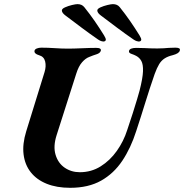

<svg xmlns="http://www.w3.org/2000/svg" viewBox="-20 -882 878 916"><path d="M472.2 -683.9Q469.4 -683.9 462.9 -685.9Q456.3 -687.9 447.7 -693.7Q410.5 -719.2 369.6 -749.8Q328.6 -780.4 292.3 -808Q276 -820 275.2 -831.1Q274.3 -839.7 289.9 -846.8Q305.5 -853.8 323.6 -858.1Q341.7 -862.3 349.6 -862.3Q370.8 -862.3 382.3 -847.7Q408.9 -814.6 431.6 -781.7Q454.4 -748.8 476.5 -713.1Q485.6 -698.5 484.8 -691.5Q483.2 -683.9 472.2 -683.9ZM641.3 -683.9Q638.5 -683.9 631.9 -685.9Q625.4 -687.9 616.7 -693.7Q579.5 -719.2 538.6 -749.8Q497.7 -780.4 461.3 -808Q445 -820 444.2 -831.1Q443.4 -839.7 459 -846.8Q474.6 -853.8 492.7 -858.1Q510.8 -862.3 518.6 -862.3Q539.9 -862.3 551.4 -847.7Q577.9 -814.6 600.7 -781.7Q623.5 -748.8 645.6 -713.1Q654.7 -698.5 653.9 -691.5Q652.2 -683.9 641.3 -683.9ZM314.9 14Q250.5 14 202.9 -5.2Q155.2 -24.4 126.9 -60.1Q98.6 -95.8 92.5 -145.4Q86.4 -194.9 105 -255.1L192.5 -538Q201 -565.8 195.4 -588.8Q189.8 -611.9 166.8 -618.4Q141.5 -625.7 144.8 -640.4Q146.4 -647.2 156.1 -650.9Q165.9 -654.6 177 -654.6Q207.9 -654.6 241.2 -652.3Q274.5 -650 303.8 -650Q331.5 -650 371 -651.8Q410.5 -653.6 438.6 -653.6Q465.1 -653.6 460.8 -639.4Q457.3 -628.3 440.5 -623Q423.6 -617.8 405.8 -610.3Q388.1 -603.9 371.6 -585Q355 -566.2 343.9 -530.9L250.1 -237.2Q233 -183.7 245.1 -143.7Q257.1 -103.6 288.6 -82Q320 -60.4 360.8 -60.4Q415.8 -60.4 460.3 -88.4Q504.9 -116.3 537.3 -162Q569.7 -207.6 586.9 -261.6Q602 -305.4 613.7 -342.8Q625.4 -380.3 633.9 -408.1Q642.5 -436 646 -450.2Q661.1 -509.4 662.2 -542.1Q663.3 -574.8 654.4 -590.9Q645.6 -607 629.8 -615.4Q620 -620.7 606.6 -625.2Q593.2 -629.7 595.6 -639.2Q597.3 -646.8 606.4 -650.1Q615.5 -653.5 629.1 -653.5Q652.9 -653.5 669 -652.6Q685 -651.8 699.1 -651.3Q713.2 -650.8 730.3 -650.8Q748.6 -650.8 760.8 -651.7Q773.1 -652.6 785.5 -653.6Q797.9 -654.6 816.9 -654.6Q828.1 -654.6 834.2 -651.7Q840.3 -648.8 837.7 -640.4Q834.2 -626.7 803.8 -618.7Q780.4 -613.1 765.1 -603.1Q749.8 -593.2 739.3 -575.9Q728.7 -558.6 717.9 -529Q693.7 -459.2 673.4 -393.2Q653.1 -327.1 629.8 -256.5Q604.2 -176.2 563.6 -115.2Q522.9 -54.2 462.3 -20.1Q401.7 14 314.9 14Z"/></svg>

Font: EB Garamond
Style: Italic
Weight: 400
Italic angle: -17.2°
Designer: Georg Duffner and Octavio Pardo
Foundry: Georg Duffner
Version: Version 1.001